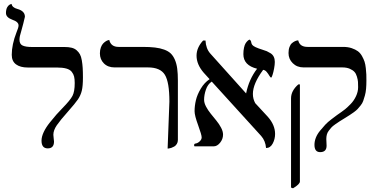

<svg xmlns="http://www.w3.org/2000/svg" viewBox="-20 -766 1984 1005"><path d="M82 -558.1Q82 -535.2 98.4 -527.6Q114.7 -520 147.5 -520H317.4Q339.4 -520 355 -516.1Q370.6 -512.2 381.3 -502.7Q392.1 -493.2 398.4 -481.7Q404.8 -470.2 408.2 -450.4Q411.6 -430.7 412.8 -410.9Q414.1 -391.1 414.1 -360.8Q414.1 -315.4 408.2 -291.3Q402.3 -267.1 388.2 -246.1Q374 -225.1 335.4 -181.6Q295.4 -136.7 277.3 -110.4Q259.3 -84 259.3 -60.5Q259.3 -53.2 261 -41.7Q262.7 -30.3 262.7 -25.4Q262.7 10.7 230 10.7Q197.3 10.7 197.3 -29.8Q197.3 -49.8 208.7 -74.5Q220.2 -99.1 241.2 -125.2Q262.2 -151.4 275.4 -166.3Q288.6 -181.2 307.6 -200.7Q347.7 -241.7 359.4 -264.2Q371.1 -286.6 371.1 -331.5Q371.1 -352.1 367.9 -365.2Q364.7 -378.4 355.5 -390.1Q346.2 -401.9 327.1 -407.2Q308.1 -412.6 277.8 -412.6H125.5Q85.9 -412.6 63.7 -429.2Q41.5 -445.8 41.5 -479Q41.5 -532.7 66.4 -596.7Q77.1 -621.6 77.1 -632.8Q77.1 -651.9 44.9 -662.6Q11.2 -674.8 11.2 -697.8Q11.2 -707 12.9 -714.6Q14.6 -722.2 17.1 -726.8Q19.5 -731.4 22.7 -735.1Q25.9 -738.8 29.1 -740.7Q32.2 -742.7 34.7 -743.7Q37.1 -744.6 39.1 -745.1L40.5 -745.6Q43.5 -726.6 70.8 -719.2Q110.4 -708.5 110.4 -678.2Q110.4 -675.8 101.8 -642.3Q93.3 -608.9 90.8 -601.6Q82 -575.2 82 -558.1Z M857.4 11.7 866.7 -234.4Q866.7 -335.9 843 -374.5Q819.3 -413.1 754.4 -413.1H579.6Q544.9 -413.1 523.9 -434.1Q502.9 -455.1 502.9 -486.8Q502.9 -504.4 508.1 -518.1Q513.2 -531.7 520.3 -538.8Q527.3 -545.9 534.4 -550.3Q541.5 -554.7 546.9 -555.7L551.8 -557.1Q560.5 -520.5 600.6 -520.5H726.6Q764.2 -520.5 791 -517.3Q817.9 -514.2 839.4 -506.3Q860.8 -498.5 873.8 -486.1Q886.7 -473.6 895.5 -453.1Q904.3 -432.6 907.7 -406.5Q911.1 -380.4 911.1 -343.8V-33.2Q911.1 -21.5 905.5 -12.5Q899.9 -3.4 892.1 1Q884.3 5.4 876.5 8.1Q868.7 10.7 863.3 11.2Z M1418.5 -441.9Q1418.5 -427.7 1414.8 -407.7Q1411.1 -387.7 1406.5 -373.8Q1401.9 -359.9 1399.4 -359.9Q1395.5 -359.9 1389.9 -369.6Q1384.3 -379.4 1376 -389.4Q1367.7 -399.4 1357.4 -400.4Q1303.7 -327.6 1303.7 -274.4Q1303.7 -248.5 1315.9 -226.1L1381.8 -154.8Q1419.9 -111.8 1419.9 -64.9Q1419.9 -38.1 1407.5 -14.6Q1395 8.8 1372.6 8.8Q1369.6 -28.8 1347.2 -54.2L1088.4 -338.9Q1067.4 -325.2 1057.9 -297.1Q1048.3 -269 1048.3 -243.7Q1048.3 -227.1 1058.6 -207.8Q1068.8 -188.5 1083.3 -170.7Q1097.7 -152.8 1112.3 -135Q1127 -117.2 1137.2 -97.7Q1147.5 -78.1 1147.5 -61.5Q1147.5 -38.1 1132.1 -19Q1116.7 0 1098.6 0H998Q996.1 -2.4 996.1 -5.9Q996.1 -13.7 1002.9 -14.6Q1014.6 -16.1 1025.1 -25.9Q1035.6 -35.6 1035.6 -46.9Q1035.6 -60.1 1017.1 -110.6Q998.5 -161.1 998.5 -184.1Q998.5 -211.9 1005.4 -241.2Q1012.2 -270.5 1031 -302Q1049.8 -333.5 1077.1 -351.6L1046.4 -385.3Q1008.8 -428.7 1008.8 -474.6Q1008.8 -516.6 1043 -553.7H1055.7Q1057.6 -511.7 1081.1 -485.4L1266.6 -278.8L1268.1 -276.9Q1283.2 -351.1 1325.7 -406.2Q1253.9 -423.8 1253.9 -482.4Q1253.9 -501.5 1257.3 -516.6Q1260.7 -531.7 1265.6 -539.3Q1270.5 -546.9 1275.4 -551.5Q1280.3 -556.2 1283.7 -557.6L1287.1 -558.6Q1292.5 -554.7 1293.9 -549.6Q1295.4 -544.4 1296.1 -540.3Q1296.9 -536.1 1300.8 -530.8Q1304.7 -525.4 1318.1 -519Q1331.5 -512.7 1355 -505.4Q1368.7 -501.5 1376.5 -498Q1384.3 -494.6 1395.8 -487.5Q1407.2 -480.5 1412.8 -469Q1418.5 -457.5 1418.5 -441.9Z M1513.7 219.7 1503.4 215.8V-251Q1503.4 -291 1541.5 -324.2H1549.8V183.6Q1549.8 198.2 1513.7 219.7ZM1688 -38.1Q1688 -35.6 1688.7 -23.4Q1689.5 -11.2 1689.5 -3.4Q1689.5 30.3 1655.8 30.3Q1626 30.3 1626 -7.8Q1626 -26.4 1633.3 -45.2Q1640.6 -64 1655.3 -81.8Q1669.9 -99.6 1682.6 -113.3Q1695.3 -127 1715.6 -142.3Q1735.8 -157.7 1743.9 -163.6Q1752 -169.4 1767.6 -180.2Q1775.9 -185.5 1787.1 -194.8Q1798.3 -204.1 1815.2 -221.2Q1832 -238.3 1843.3 -262Q1854.5 -285.6 1854.5 -309.6Q1854.5 -326.7 1853.8 -337.6Q1853 -348.6 1848.4 -364.5Q1843.8 -380.4 1835.4 -389.6Q1827.1 -398.9 1811 -406Q1794.9 -413.1 1772 -413.1H1569.3Q1534.7 -413.1 1512.5 -435.1Q1490.2 -457 1490.2 -488.3Q1490.2 -506.8 1495.4 -520.3Q1500.5 -533.7 1508.1 -540Q1515.6 -546.4 1523.2 -550Q1530.8 -553.7 1536.1 -554.2L1541 -554.7Q1548.8 -520.5 1589.8 -520.5H1776.4Q1801.3 -520.5 1820.8 -513.9Q1840.3 -507.3 1853 -498Q1865.7 -488.8 1874.8 -472.7Q1883.8 -456.5 1888.2 -443.1Q1892.6 -429.7 1894.8 -409.2Q1897 -388.7 1897.5 -376.2Q1897.9 -363.8 1897.9 -344.2Q1897.9 -320.8 1896.2 -301.3Q1894.5 -281.7 1889.9 -265.6Q1885.3 -249.5 1881.1 -237.5Q1877 -225.6 1867.7 -214.1Q1858.4 -202.6 1852.1 -195.6Q1845.7 -188.5 1832.3 -178.7Q1818.8 -168.9 1810.5 -163.8Q1802.2 -158.7 1785.2 -147.9Q1766.1 -136.2 1757.3 -130.6Q1748.5 -125 1734.6 -115.2Q1720.7 -105.5 1714.4 -98.4Q1708 -91.3 1700.7 -81.5Q1693.4 -71.8 1690.7 -61Q1688 -50.3 1688 -38.1Z"/></svg>

Font: Libertinage
Style: f
Weight: 400
Designer: OSP
Foundry: OSP
Version: Version 1.0; 2008; OFL relea